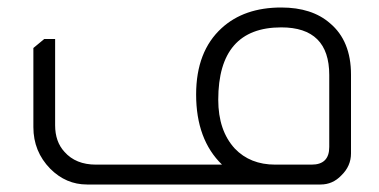

<svg xmlns="http://www.w3.org/2000/svg" viewBox="-20 -492 1011 512"><path d="M572 -53Q503 -120 503 -240Q503 -355 571 -417Q631 -472 730 -472Q812 -472 860 -430Q916 -383 916 -293V-83Q916 -49 890 -24Q867 0 835 0H212Q156 0 114 -42Q69 -88 69 -153V-364L98 -388H127V-158Q127 -114 152 -87Q182 -53 236 -53ZM858 -292Q858 -419 730 -419Q562 -419 562 -226Q562 -144 606 -96Q647 -53 714 -53H811Q858 -53 858 -100Z"/></svg>

Font: Almarai Light
Style: Regular
Weight: 300
Designer: Boutros International 2019
Foundry: Created by Boutros International 2019
Version: Version 1.10